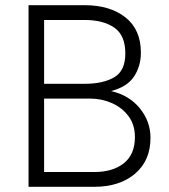

<svg xmlns="http://www.w3.org/2000/svg" viewBox="-20 -720 653 740"><path d="M90 0V-700H306Q404 -700 463.5 -653Q523 -606 523 -517Q523 -465 496.5 -425Q470 -385 408 -369Q478 -353 519 -302.5Q560 -252 560 -189Q560 -101 500.5 -50.5Q441 0 343 0ZM150 -397H306Q377 -397 420 -422Q463 -447 463 -514Q463 -584 420.5 -613.5Q378 -643 306 -643H150ZM150 -57H343Q415 -57 457.5 -91Q500 -125 500 -192Q500 -239 475.5 -272Q451 -305 411.5 -322.5Q372 -340 328 -340H150Z"/></svg>

Font: Haskoy Light
Style: Regular
Weight: 300
Designer: Ertekin Erdin
Foundry: Ertekin Erdin
Version: Version 2.000; ttfautohint (v1.8.4.7-5d5b)